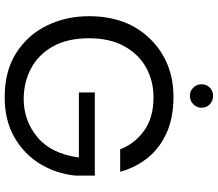

<svg xmlns="http://www.w3.org/2000/svg" viewBox="-75 -846 928 818"><g transform="rotate(90 389.0 -437.0)"><path d="M49 0ZM49 0ZM394 7Q282 7 205 -42.5Q128 -92 88.5 -173.5Q49 -255 49 -352Q49 -515 146.5 -613.5Q244 -712 393 -712Q483 -712 548 -682Q613 -652 653.5 -601Q694 -550 712 -485H616Q593 -546 537.5 -586.5Q482 -627 394 -627Q325 -627 268 -595.5Q211 -564 177 -502.5Q143 -441 143 -352Q143 -261 177.5 -199Q212 -137 271 -105.5Q330 -74 402 -74Q494 -74 564.5 -132.5Q635 -191 651 -309H374V-377H728V-293Q719 -210 677.5 -142.5Q636 -75 564.5 -34Q493 7 394 7ZM388 -782Q368 -782 353.5 -796.5Q339 -811 339 -831Q339 -854 354 -867.5Q369 -881 388 -881Q408 -881 423.5 -867.5Q439 -854 439 -831Q439 -811 424 -796.5Q409 -782 388 -782Z"/></g></svg>

Font: Ulagadi Sans
Style: Regular
Weight: 400
Designer: Ninad Kale (Devanagari), Jonny Pinhorn (Latin)
Foundry: Indian Type Foundry
Version: Version 3.01;March 29, 2020;FontCreator 12.0.0.2522 64-bit; 